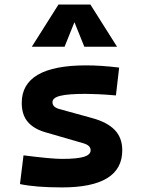

<svg xmlns="http://www.w3.org/2000/svg" viewBox="-20 -815 626 845"><path d="M252.9 9.8Q136.7 9.8 67.9 -4.9L83.5 -131.3Q145 -123.5 187 -119.6Q229 -115.7 252.9 -115.7Q319.3 -115.7 349.1 -124.8Q378.9 -133.8 378.9 -153.8Q378.9 -174.8 348.1 -184.1L179.7 -232.9Q127.9 -248 101.8 -279.1Q75.7 -310.1 75.7 -362.3Q75.7 -527.3 359.4 -527.3Q392.6 -527.3 428.5 -524.9Q464.4 -522.5 504.4 -517.6L490.2 -395Q445.8 -398.9 412.6 -400.4Q379.4 -401.9 356.4 -401.9Q279.8 -401.9 245.4 -393.3Q210.9 -384.8 210.9 -365.2Q210.9 -343.8 240.2 -335.4L385.3 -295.4Q452.1 -277.3 485.1 -242.9Q518.1 -208.5 518.1 -153.3Q518.1 9.8 252.9 9.8ZM120.1 -609.4 237.3 -794.9H377.9L495.1 -609.4H351.1L307.6 -717.3L264.2 -609.4Z"/></svg>

Font: CaskaydiaMono NF
Style: Bold
Weight: 700
Designer: Aaron Bell
Foundry: Saja Typeworks
Version: Version 2111.001; ttfautohint (v1.8.4);Nerd Fonts 3.1.1